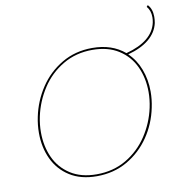

<svg xmlns="http://www.w3.org/2000/svg" viewBox="-90 -919 968 1009"><g transform="rotate(-10 394.0 -414.5)"><path d="M788 -768Q788 -752 785 -735Q774 -686 732 -651Q690 -616 619 -597Q659 -559 680 -503.5Q701 -448 701 -384Q701 -342 692 -300Q675 -216 628 -147Q581 -78 509 -36.5Q437 5 346 5Q261 5 202.5 -32Q144 -69 114.5 -131.5Q85 -194 85 -271Q85 -314 94 -357Q111 -439 157 -508.5Q203 -578 275 -620.5Q347 -663 438 -663Q543 -663 611 -605Q754 -643 775 -739Q778 -754 778 -767Q778 -803 758 -826L765 -834Q788 -810 788 -768ZM690 -384Q690 -458 662 -519Q634 -580 577 -616.5Q520 -653 437 -653Q349 -653 279.5 -612Q210 -571 166 -503.5Q122 -436 105 -357Q96 -315 96 -273Q96 -199 123.5 -138.5Q151 -78 207.5 -41.5Q264 -5 347 -5Q436 -5 505.5 -46Q575 -87 619.5 -154.5Q664 -222 681 -301Q690 -343 690 -384Z"/></g></svg>

Font: Ysabeau Hairline
Style: Italic
Weight: 100
Italic angle: -12°
Designer: Christian Thalmann (Catharsis Fonts)
Version: Version 0.003